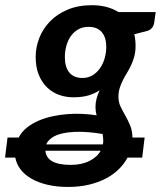

<svg xmlns="http://www.w3.org/2000/svg" viewBox="-72 -541 620 740"><path d="M103 40Q107.5 94.5 200.5 94.5Q242.5 94.5 272.5 79.5Q302.5 64.5 316 40ZM324.5 15.5Q326 9 326 2Q326 -5 325.2 -11.8Q324.5 -18.5 323.5 -24.5Q272.5 -33 234.2 -33Q196 -33 169.5 -27Q143 -21 127.5 -9.8Q112 1.5 106 15.5ZM245.5 -240.5Q268 -240.5 285 -251Q302 -261.5 313.8 -278.5Q325.5 -295.5 331.5 -316.8Q337.5 -338 337.5 -360Q337.5 -397.5 320 -417.5Q302.5 -437.5 269 -437.5Q246.5 -437.5 229.5 -427.8Q212.5 -418 201 -401.8Q189.5 -385.5 183.8 -364.5Q178 -343.5 178 -321Q178 -282.5 195.2 -261.5Q212.5 -240.5 245.5 -240.5ZM528 -494.5 522.5 -454.5Q519 -430.5 498 -422.5L445.5 -409Q448 -399 449.2 -387.8Q450.5 -376.5 450.5 -364.5Q450.5 -341.5 445.5 -323.2Q440.5 -305 433.2 -289.5Q426 -274 417.5 -260.2Q409 -246.5 401.8 -232.2Q394.5 -218 389.5 -202.2Q384.5 -186.5 384.5 -167.5Q384.5 -147 392.8 -130Q401 -113 411 -95.5Q421 -78 429.5 -57.8Q438 -37.5 438.5 -11H485.5L476 66.5H419.5Q406.5 91 385.2 111.8Q364 132.5 335 147.5Q306 162.5 269.8 171Q233.5 179.5 190.5 179.5Q147 179.5 111.5 171.2Q76 163 49.8 148Q23.5 133 7.5 112.2Q-8.5 91.5 -13 66.5H-52.5L-43 -11H0Q11.5 -33 31.5 -49Q51.5 -65 76.5 -75.8Q101.5 -86.5 130.2 -92.8Q159 -99 188.5 -101.2Q218 -103.5 246.8 -102Q275.5 -100.5 300.5 -96.5Q296 -111.5 296 -129Q296 -159 312 -193Q293 -180.5 268.8 -173.2Q244.5 -166 210.5 -166Q181.5 -166 155.2 -175.5Q129 -185 109 -204.5Q89 -224 77.2 -253.2Q65.5 -282.5 65.5 -321.5Q65.5 -359 79.5 -394.8Q93.5 -430.5 121 -458.8Q148.5 -487 189 -504Q229.5 -521 283 -521Q311.5 -521 337.2 -514.5Q363 -508 384.5 -494.5Z"/></svg>

Font: Lato 2
Style: Bold Italic
Weight: 700
Italic angle: -7°
Designer: Lukasz Dziedzic with Adam Twardoch and Botio Nikoltchev
Foundry: tyPoland Lukasz Dziedzic
Version: Version 2.015; 2015-08-06; http://www.latofonts.com/